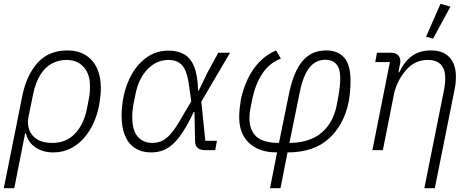

<svg xmlns="http://www.w3.org/2000/svg" viewBox="-41 -789 2490 1009"><path d="M-21 200 76 -284Q98 -394 156.5 -459Q215 -524 314 -524Q369 -524 408 -500Q447 -476 468 -432Q489 -388 489 -327Q489 -305 486.5 -282Q484 -259 480 -236Q471 -188 451 -143.5Q431 -99 400.5 -64Q370 -29 329.5 -8.5Q289 12 238 12Q185 12 146 -14Q107 -40 95 -88H91L34 200ZM234 -38Q306 -38 352.5 -86Q399 -134 416 -218L427 -276Q430 -291 431 -306Q432 -321 432 -339Q432 -377 418 -407.5Q404 -438 376.5 -456Q349 -474 307 -474Q267 -474 231.5 -455Q196 -436 171 -396Q146 -356 133 -294L108 -171Q102 -138 112.5 -107.5Q123 -77 153 -57.5Q183 -38 234 -38Z M1099 -49 1090 0H1036Q1010 0 996.5 -13Q983 -26 984 -53L981 -200H977Q946 -135 918.5 -93.5Q891 -52 864.5 -29Q838 -6 810.5 3Q783 12 752 12Q704 12 669 -10.5Q634 -33 616 -76Q598 -119 598 -181Q598 -205 600.5 -229Q603 -253 607 -275Q620 -343 652 -399.5Q684 -456 733 -489.5Q782 -523 845 -523Q894 -523 928 -503Q962 -483 980 -437Q998 -391 1000 -312H1003L1049 -407L1106 -512H1168L1017 -255L1038 -49ZM760 -38Q787 -38 811 -49Q835 -60 861 -91Q887 -122 921 -184L964 -256L954 -329Q944 -413 918 -443.5Q892 -474 845 -474Q782 -474 735 -426Q688 -378 671 -294L659 -234Q657 -220 655.5 -205.5Q654 -191 654 -175Q654 -103 683 -70.5Q712 -38 760 -38Z M1378 200 1415 12Q1350 12 1306 -11Q1262 -34 1239 -75Q1216 -116 1216 -171Q1216 -195 1218.5 -219Q1221 -243 1225 -267Q1237 -323 1261 -374Q1285 -425 1322.5 -464Q1360 -503 1410 -524L1435 -481Q1375 -458 1338.5 -403.5Q1302 -349 1285 -270L1277 -230Q1274 -217 1272 -200.5Q1270 -184 1270 -168Q1270 -104 1306.5 -71Q1343 -38 1425 -38L1475 -283Q1491 -367 1517.5 -420Q1544 -473 1582.5 -498.5Q1621 -524 1674 -524Q1734 -524 1767.5 -486.5Q1801 -449 1801 -365Q1801 -335 1798.5 -307Q1796 -279 1791 -252Q1766 -132 1686.5 -60Q1607 12 1470 12L1433 200ZM1533 -298 1480 -38Q1545 -38 1596 -59.5Q1647 -81 1681.5 -126Q1716 -171 1729 -239L1738 -287Q1742 -310 1744.5 -334Q1747 -358 1747 -377Q1747 -430 1726 -452.5Q1705 -475 1668 -475Q1637 -475 1611 -458Q1585 -441 1565.5 -402.5Q1546 -364 1533 -298Z M1971 0H1916L2008 -463H1931L1940 -512H2013Q2038 -512 2050.5 -499.5Q2063 -487 2063 -466Q2063 -462 2062 -456.5Q2061 -451 2059 -442L2053 -409H2057Q2085 -467 2125 -495.5Q2165 -524 2223 -524Q2289 -524 2322 -487Q2355 -450 2355 -385Q2355 -371 2353.5 -354Q2352 -337 2348 -319L2244 200H2189L2293 -319Q2296 -335 2297.5 -350.5Q2299 -366 2299 -376Q2299 -425 2276 -449.5Q2253 -474 2206 -474Q2176 -474 2148.5 -462.5Q2121 -451 2097 -425Q2075 -402 2056.5 -368Q2038 -334 2030 -297ZM2326 -754 2235 -586 2198 -596 2274 -769Z"/></svg>

Font: IBM Plex Sans Light
Style: Italic
Weight: 300
Italic angle: -11.31°
Designer: Mike Abbink, Paul van der Laan, Pieter van Rosmalen
Foundry: Bold Monday
Version: Version 3.201